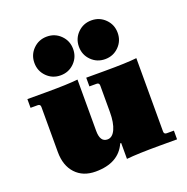

<svg xmlns="http://www.w3.org/2000/svg" viewBox="-125 -802 910 932"><g transform="rotate(-20 330.0 -336.5)"><path d="M285 -514Q256 -485 214 -485Q172 -485 143 -514Q114 -543 114 -585Q114 -627 143 -656Q172 -685 214 -685Q256 -685 285 -656Q314 -627 314 -585Q314 -543 285 -514ZM515 -514Q486 -485 444 -485Q402 -485 373 -514Q344 -543 344 -585Q344 -627 373 -656Q402 -685 444 -685Q486 -685 515 -656Q544 -627 544 -585Q544 -543 515 -514ZM214 12Q149 12 111 -29Q73 -70 73 -140V-373Q73 -387 59 -387H22V-432H118Q231 -432 283 -438V-173Q283 -115 321 -115Q347 -115 362 -148Q377 -181 377 -236V-373Q377 -387 363 -387H326V-432H422Q535 -432 587 -438V-59Q587 -45 601 -45H638V0H545Q437 0 377 6V-76H372Q333 12 214 12Z"/></g></svg>

Font: Arapey Black
Style: Regular
Weight: 900
Designer: Eduardo Rodriguez Tunni
Foundry: Eduardo Rodriguez Tunni
Version: Version 4.000